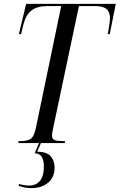

<svg xmlns="http://www.w3.org/2000/svg" viewBox="-20 -734 614 985"><path d="M74 0 75 -10H85Q117 -10 135.5 -20.5Q154 -31 164 -77L294 -703H225Q172 -703 142.5 -681Q113 -659 100 -608L88 -559H77L114 -714H574L543 -559H533Q538 -587 541 -607Q544 -627 544 -640Q544 -674 525.5 -688.5Q507 -703 466 -703H385L254 -83Q251 -69 249 -58Q247 -47 247 -38Q247 -19 263 -14.5Q279 -10 306 -10H314L312 0ZM143 231Q123 231 107.5 228Q92 225 75 219L78 210Q92 214 106 216Q120 218 129 218Q164 218 184.5 194.5Q205 171 205 119Q205 93 196 74Q187 55 158 52L184 -9H194L171 44Q221 45 240.5 68Q260 91 260 126Q260 176 226.5 203.5Q193 231 143 231Z"/></svg>

Font: Noto Serif Display ExtraCondensed
Style: Italic
Weight: 400
Width: 2
Italic angle: -12°
Designer: Monotype Design Team
Foundry: Monotype Imaging Inc.
Version: Version 2.009